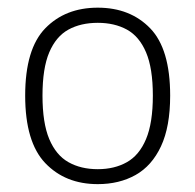

<svg xmlns="http://www.w3.org/2000/svg" viewBox="-20 -766 496 488"><path d="M228.5 -298Q146 -298 95 -351.5Q44 -405 44 -523Q44 -641.5 95 -694Q146 -746.5 228.5 -746.5Q311 -746.5 361.8 -694Q412.5 -641.5 412.5 -523Q412.5 -444 389.2 -394.2Q366 -344.5 324.5 -321.2Q283 -298 228.5 -298ZM228.5 -336Q271 -336 302.5 -353.8Q334 -371.5 351.2 -412.5Q368.5 -453.5 368.5 -523Q368.5 -592.5 351.2 -633Q334 -673.5 302.5 -690.8Q271 -708 228.5 -708Q185.5 -708 154 -690.8Q122.5 -673.5 105.2 -633Q88 -592.5 88 -523Q88 -453.5 105.2 -412.5Q122.5 -371.5 154 -353.8Q185.5 -336 228.5 -336Z"/></svg>

Font: Encode Sans SC Condensed Thin ExtraLight
Style: Regular
Weight: 250
Version: Version 3.002